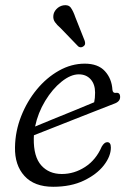

<svg xmlns="http://www.w3.org/2000/svg" viewBox="-20 -707 500 736"><path d="M405 -141.5Q405 -108 378 -73.2Q351 -38.5 301.5 -14.8Q252 9 184 9Q111.5 9 73.8 -32.5Q36 -74 37.5 -143Q38.5 -204 61 -261.2Q83.5 -318.5 121 -364Q158.5 -409.5 206 -436.2Q253.5 -463 305 -463Q356 -463 382.2 -434.2Q408.5 -405.5 411 -362.5Q412.5 -349.5 424 -351Q440.5 -353.5 440.5 -335Q440.5 -317 416.5 -309Q383.5 -296 341 -279.5Q298.5 -263 254.5 -245.5Q210.5 -228 172.2 -213Q134 -198 110 -188.5Q109.5 -182.5 109.5 -176Q108.5 -106.5 138 -73.2Q167.5 -40 217 -40Q264.5 -40 306.2 -67Q348 -94 370 -145Q380 -162 391 -162Q405 -162 405 -141.5ZM282 -422Q251 -422 216 -394Q181 -366 153.2 -320.2Q125.5 -274.5 114.5 -222Q142 -233.5 182 -249.8Q222 -266 264.2 -283.2Q306.5 -300.5 341 -315Q344.5 -330 344.5 -352Q344.5 -384 327.5 -403Q310.5 -422 282 -422ZM269 -640.5 304.5 -551Q306.5 -545.5 306.2 -539.8Q306 -534 300 -529.5Q290 -522 280 -529L212 -599.5Q198.5 -611 190.8 -622Q183 -633 184.5 -647Q185.5 -660.5 196.2 -672Q207 -683.5 222.5 -686.5Q242.5 -690 251.8 -677Q261 -664 269 -640.5Z"/></svg>

Font: Fraunces 9pt S100 Light
Style: Italic
Weight: 300
Italic angle: -16°
Version: Version 1.000; ttfautohint (v1.8.3)